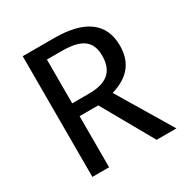

<svg xmlns="http://www.w3.org/2000/svg" viewBox="-170 -885 992 1025"><g transform="rotate(-30 326.5 -372.0)"><path d="M504 0H626L426 -334C532 -366 586 -429 586 -534C586 -673 489 -744 303 -744H108V0H211V-315H326ZM211 -394V-664H302C424 -664 477 -626 477 -534C477 -433 418 -394 314 -394Z"/></g></svg>

Font: Glow Sans SC Normal Medium
Style: Regular
Weight: 600
Designer: Ryoko NISHIZUKA (kana, bopomofo & ideographs); Paul D. Hunt (Latin, Greek & Cyrillic); Sandoll Communications, Soo-young
Version: Version 0.93